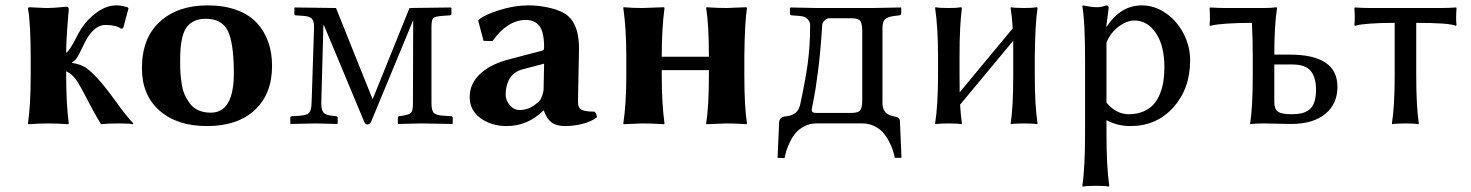

<svg xmlns="http://www.w3.org/2000/svg" viewBox="-20 -459 5470 714"><path d="M94.2 -234.9V-180.2C94.2 -107.6 90.8 -47.5 84 0L85.9 2.9C115.9 1 140.6 0 160.2 0C179.7 0 204.3 1 233.9 2.9L235.8 0C229.3 -47.5 226.1 -107.6 226.1 -180.2V-193.8C230.6 -191.9 234.9 -189.6 238.8 -187C242.7 -184.4 246.5 -181.2 250.2 -177.2C254 -173.3 257 -170.1 259.3 -167.5C261.6 -164.9 264.5 -160.8 268.1 -155.3L275.4 -142.6C277 -140.3 279.9 -135.4 283.9 -127.9C288 -120.4 290.7 -115.4 292 -112.8L308.6 -81.1L330.6 -40C337.7 -27 346.2 -12.7 356 2.9C371.3 1 393.2 0 421.9 0C447.9 0 465.3 1 474.1 2.9L476.1 0C456.2 -20.8 434.9 -47.5 412.1 -80.1C389 -112 368.7 -138 351.1 -158.2C331.5 -180.3 315.1 -196.1 301.8 -205.6C288.4 -215 270.5 -221.5 248 -225.1V-227.1C256.2 -231 263.5 -238.8 270 -250.5C276.5 -262.2 283.8 -276.5 291.7 -293.5C299.7 -310.4 308.1 -324.2 316.9 -335C334.1 -355.8 352.5 -366.2 372.1 -366.2C398.8 -366.2 418.1 -361.5 430.2 -352.1L438 -354L458 -428.2L454.1 -432.1C438.2 -436.7 424.5 -439 413.1 -439C389 -439 365.2 -430.7 341.6 -414.1C318 -397.5 298.5 -377.4 283.2 -354C278.3 -346.8 269.9 -331.6 257.8 -308.3C245.8 -285.1 235.2 -269.5 226.1 -261.7C226.1 -277 226.5 -292.4 227.3 -307.9C228.1 -323.3 228.8 -335.6 229.5 -344.7C230.1 -353.8 231.1 -367.2 232.4 -384.8L235.8 -423.8C235.8 -430.7 232.9 -434.1 227.1 -434.1C195.5 -430.8 172.5 -429.2 158.2 -429.2C148.1 -429.2 134.6 -429.7 117.7 -430.7C100.7 -431.6 90.5 -432.1 86.9 -432.1L84 -428.2C90.8 -390.8 94.2 -326.3 94.2 -234.9Z M507.8 -205.1C507.8 -138.7 529.5 -86.3 573 -47.9C616.5 -9.4 675.5 9.8 750 9.8C825.8 9.8 885.1 -10.2 927.7 -50C970.4 -89.9 991.7 -144.5 991.7 -213.9C991.7 -246.1 987.1 -275.6 977.8 -302.2C968.5 -328.9 954.4 -352.6 935.5 -373.3C916.7 -394 891.6 -410.1 860.4 -421.6C829.1 -433.2 793 -439 752 -439C678.1 -439 618.9 -418.8 574.5 -378.4C530 -338.1 507.8 -280.3 507.8 -205.1ZM744.6 -389.2C785.6 -389.2 813.4 -373.7 827.9 -342.8C842.4 -311.8 849.6 -259.9 849.6 -187C849.6 -89 821 -40 763.7 -40C747.1 -40 732.3 -42.8 719.2 -48.3C706.2 -53.9 695.7 -61.8 687.7 -72C679.8 -82.3 673.1 -93.2 667.7 -104.7C662.4 -116.3 658.4 -129.8 656 -145.3C653.6 -160.7 651.9 -174.6 651.1 -187C650.3 -199.4 649.9 -213.1 649.9 -228C649.9 -247.9 650.4 -264.7 651.4 -278.6C652.3 -292.4 654.7 -306.8 658.4 -321.8C662.2 -336.8 667.4 -348.8 674.1 -357.9C680.7 -367 690 -374.5 701.9 -380.4C713.8 -386.2 728 -389.2 744.6 -389.2Z M1075.7 -431.2 1074.7 -429.2V-407.2C1074.7 -404 1076.3 -402.2 1079.6 -401.9L1108.9 -399.9C1123.2 -398.9 1133.3 -395.7 1139.2 -390.1C1145 -384.6 1147.9 -373.5 1147.9 -356.9L1138.7 -75.2C1138 -57.3 1135 -45.4 1129.6 -39.6C1124.3 -33.7 1113 -30.1 1095.7 -28.8L1065.9 -26.9C1061.7 -26.2 1059.6 -24.6 1059.6 -22V0L1060.5 2L1154.8 0L1233.9 2L1235.8 0V-21C1235.8 -24.3 1233.7 -26.2 1229.5 -26.9L1212.9 -28.8C1197.9 -30.4 1187.8 -34.5 1182.6 -41C1177.4 -47.2 1174.8 -58.6 1174.8 -75.2L1182.6 -365.2H1184.6L1334.5 -5.9C1337.4 0.7 1341.1 3.9 1345.7 3.9C1352.2 3.9 1356.9 0.7 1359.9 -5.9L1515.6 -381.8H1516.6L1515.6 -76.2C1515.6 -57.9 1513.6 -46.1 1509.5 -40.8C1505.5 -35.4 1494.8 -31.4 1477.5 -28.8L1464.8 -26.9C1461.3 -26.2 1459.5 -24.3 1459.5 -21V0L1460.9 2L1545.9 0L1662.6 2L1663.6 0V-21C1663.6 -24.6 1661.6 -26.5 1657.7 -26.9L1627.9 -28.8C1609.4 -30.1 1597.5 -33.9 1592.3 -40.3C1587.1 -46.6 1584.5 -58.6 1584.5 -76.2V-356.9C1584.5 -375.5 1586.6 -387 1590.8 -391.4C1595.1 -395.8 1606.3 -398.6 1624.5 -399.9L1652.8 -401.9C1656.7 -402.2 1658.7 -404 1658.7 -407.2V-429.2L1656.7 -431.2L1502.9 -429.2L1365.7 -89.8L1229.5 -429.2Z M2003.4 -222.2 2001.5 -128.9C2001.5 -122.1 1999.8 -113.8 1996.6 -104C1993.3 -94.2 1989.9 -87.6 1986.3 -84C1963.5 -61.2 1939 -49.8 1912.6 -49.8C1898.3 -49.8 1886 -55.8 1875.7 -67.9C1865.5 -79.9 1860.4 -92.9 1860.4 -106.9C1860.4 -116.7 1861.3 -126.1 1863.3 -135.3C1865.2 -144.4 1868.4 -153.4 1872.8 -162.4C1877.2 -171.3 1883.7 -179.2 1892.3 -186C1901 -192.9 1911.3 -197.9 1923.3 -201.2ZM2129.4 -80.1C2129.4 -91.1 2130 -126.1 2131.3 -185.1C2132.6 -244 2133.3 -274.6 2133.3 -276.9C2133.3 -334.5 2120 -375.2 2093.3 -398.9C2078.6 -411.9 2056.7 -422 2027.6 -429C1998.5 -436 1970.4 -439.3 1943.4 -439C1909.8 -439 1874.4 -433.1 1837.2 -421.4C1799.9 -409.7 1774.6 -397.9 1761.2 -386.2L1758.3 -381.8L1778.3 -307.1L1811.5 -306.2C1828.8 -331.2 1848 -350.6 1869.1 -364.3C1890.3 -377.9 1912.1 -384.8 1934.6 -384.8C1957.7 -384.8 1974.9 -377.1 1986.3 -361.8C1997.7 -346.5 2003.4 -320.3 2003.4 -283.2C2003.4 -276.4 2001.5 -272.3 1997.6 -271L1880.4 -240.2C1831.9 -228.5 1794.1 -210.4 1767.1 -185.8C1740.1 -161.2 1726.6 -132 1726.6 -98.1C1726.6 -65.3 1740.1 -39.1 1767.1 -19.5C1794.1 0 1826.2 9.8 1863.3 9.8C1916.3 9.8 1962.1 -9.4 2000.5 -47.9H2002.4C2009.6 -27.3 2019.2 -12.6 2031.2 -3.7C2043.3 5.3 2060.1 9.8 2081.5 9.8C2103 9.8 2124.7 7 2146.5 1.5C2168.3 -4.1 2186.2 -12.2 2200.2 -22.9C2198.6 -33 2195.3 -40 2190.4 -43.9C2168 -43.9 2152.2 -46.1 2143.1 -50.5C2134 -54.9 2129.4 -64.8 2129.4 -80.1Z M2748 -250C2749 -334.3 2752.3 -394 2757.8 -429.2L2755.9 -432.1L2682.1 -429.2C2658.7 -429.2 2633.6 -430.2 2606.9 -432.1L2606 -429.2C2612.8 -387.2 2616.2 -327.5 2616.2 -250V-248H2440.9V-249C2440.9 -319 2444.3 -379.1 2451.2 -429.2L2449.2 -432.1L2368.2 -429.2C2344.7 -429.2 2321.6 -430.2 2298.8 -432.1L2297.9 -429.2C2305.3 -378.1 2309.1 -318 2309.1 -249V-180.2C2309.1 -108.6 2305.3 -48.5 2297.9 0L2298.8 2.9L2368.2 0C2391 0 2418 1 2449.2 2.9L2451.2 0C2444.3 -47.2 2440.9 -107.3 2440.9 -180.2V-198.2H2616.2V-179.2C2616.2 -102.1 2612.8 -42.3 2606 0L2606.9 2.9L2682.1 0C2704.9 0 2729.5 1 2755.9 2.9L2757.8 0C2751.3 -42.3 2748 -102.1 2748 -179.2Z M2998.5 -50.8C2998.5 -53.1 3000.7 -64.5 3005.1 -85.2C3009.5 -105.9 3015 -141 3021.5 -190.4C3028 -239.9 3033.4 -298.2 3037.6 -365.2C3037.6 -367.5 3038.2 -370.4 3039.6 -373.8C3040.9 -377.2 3043.8 -380.9 3048.3 -385C3052.9 -389.1 3058.6 -391.1 3065.4 -391.1H3146.5C3163.7 -391.1 3174.7 -387.6 3179.4 -380.6C3184.2 -373.6 3186.5 -360.7 3186.5 -341.8V-87.9C3186.5 -69.3 3184.2 -56.6 3179.4 -49.6C3174.7 -42.6 3163.7 -39.1 3146.5 -39.1H3017.6C3013.3 -39.1 3010.1 -39.2 3007.8 -39.6C3005.5 -39.9 3003.4 -40.9 3001.5 -42.7C2999.5 -44.5 2998.5 -47.2 2998.5 -50.8ZM3015.6 0H3187.5C3203.1 0 3217.6 3.3 3231 9.8C3244.3 16.3 3255.1 24.2 3263.4 33.4C3271.7 42.7 3279.1 53.5 3285.6 65.9C3292.2 78.3 3297 89.4 3300 99.1C3303.1 108.9 3305.7 118.5 3307.6 127.9H3332.5L3326.7 -5.9C3326.7 -12.7 3324.8 -17.5 3321 -20.3C3317.3 -23 3310.9 -25.2 3301.8 -26.9C3275.1 -31.7 3261.7 -48.2 3261.7 -76.2V-353C3261.7 -370 3264.8 -381.4 3271 -387.5C3277.2 -393.5 3289.4 -397.6 3307.6 -399.9L3324.7 -401.9C3326.3 -402.2 3327.9 -403 3329.3 -404.3C3330.8 -405.6 3331.5 -407.2 3331.5 -409.2V-429.2L3330.6 -431.2L3224.6 -429.2H3015.6C3004.2 -429.2 2972.7 -429.9 2920.9 -431.2L2917.5 -429.2V-407.2C2917.5 -404.3 2919.9 -402.5 2924.8 -401.9L2951.7 -399.9C2967 -398.9 2977.5 -394.9 2983.4 -387.7C2989.6 -380.9 2992.7 -373.4 2992.7 -365.2C2992.7 -311.5 2989.4 -262 2982.9 -216.8C2976.7 -174.2 2967.6 -125.2 2955.6 -69.8C2950 -44.1 2933.4 -29.8 2905.8 -26.9C2899.9 -26.2 2895.3 -25.4 2892.1 -24.4C2888.8 -23.4 2885.7 -21.3 2882.6 -18.1C2879.5 -14.8 2877.8 -10.4 2877.4 -4.9L2871.6 127.9L2897.5 128.9C2899.4 119.5 2901.8 110.2 2904.5 101.1C2907.3 92 2911.9 80.9 2918.2 67.9C2924.6 54.9 2931.8 43.7 2939.9 34.4C2948.1 25.1 2958.7 17.1 2971.9 10.3C2985.1 3.4 2999.7 0 3015.6 0Z M3548.3 -250C3548.3 -326.5 3551.3 -386.2 3557.1 -429.2L3555.2 -432.1L3550.8 -431.6C3547.9 -431 3542.4 -430.4 3534.4 -429.9C3526.4 -429.4 3517.4 -429.2 3507.3 -429.2C3483.9 -429.2 3467.6 -430.2 3458.5 -432.1L3457.5 -429.2C3464.7 -380.4 3468.3 -320.3 3468.3 -249V-180.2C3468.3 -106.3 3464.7 -46.2 3457.5 0L3458.5 2.9L3462.9 2C3465.8 1.6 3471.4 1.2 3479.5 0.7C3487.6 0.2 3496.9 0 3507.3 0C3530.1 0 3546.1 1 3555.2 2.9L3557.1 0C3554.2 -20.5 3551.9 -43.8 3550.3 -69.8L3748 -307.6V-250V-179.2C3748 -99.8 3744.8 -40 3738.3 0L3739.3 2.9L3743.7 2C3746.6 1.6 3752.1 1.2 3760.3 0.7C3768.4 0.2 3777.7 0 3788.1 0C3810.9 0 3827 1 3836.4 2.9L3838.4 0C3831.5 -44.3 3828.1 -104 3828.1 -179.2V-250C3829.1 -332 3832.5 -391.8 3838.4 -429.2L3836.4 -432.1L3832 -431.6C3829.1 -431 3823.6 -430.4 3815.4 -429.9C3807.3 -429.4 3798.2 -429.2 3788.1 -429.2C3764.6 -429.2 3748.4 -430.2 3739.3 -432.1L3738.3 -429.2C3741.9 -406.1 3744.5 -380.9 3746.1 -353.5L3548.8 -115.7C3548.5 -128.7 3548.3 -150.2 3548.3 -180.2Z M4094.7 -300.8C4105.1 -325.8 4120.4 -345.8 4140.6 -360.6C4160.8 -375.4 4180.2 -382.8 4198.7 -382.8C4230.6 -382.8 4257.2 -367.3 4278.3 -336.2C4299.5 -305.1 4310.1 -262.4 4310.1 -208C4310.1 -190.4 4308.9 -173.8 4306.6 -158.2C4304.4 -142.6 4300.2 -127 4294.2 -111.6C4288.2 -96.1 4280.4 -82.8 4270.8 -71.8C4261.1 -60.7 4248.4 -51.7 4232.4 -44.7C4216.5 -37.7 4198.2 -34.2 4177.7 -34.2C4146.8 -34.2 4119.1 -48.5 4094.7 -77.1ZM4015.1 32.2C4015.1 121.1 4011.7 187.7 4004.9 231.9L4005.9 234.9L4010.3 234.4C4013.5 233.7 4019.2 233.2 4027.3 232.7C4035.5 232.2 4044.8 231.9 4055.2 231.9C4078 231.9 4093.9 232.9 4103 234.9L4105 231.9C4098.1 184.7 4094.7 118.2 4094.7 32.2V-12.2C4121.4 2.4 4151.2 9.8 4184.1 9.8C4248.5 9.8 4301.6 -13.3 4343.3 -59.6C4384.9 -105.8 4405.8 -164.2 4405.8 -234.9C4405.8 -269.7 4397.6 -302.8 4381.3 -334.2C4365.1 -365.6 4343 -391 4315.2 -410.2C4287.4 -429.4 4257.6 -439 4226.1 -439C4173.7 -439 4130.2 -412.6 4095.7 -359.9H4093.8L4103 -429.2C4103 -435.7 4099.9 -439 4093.8 -439C4082 -434.4 4070.1 -432.1 4058.1 -432.1C4045.7 -432.1 4028.6 -434.4 4006.8 -439L4004.9 -436C4011.7 -398.9 4015.1 -331.9 4015.1 -234.9Z M4874 -126C4874 -106.1 4871.7 -89.8 4866.9 -77.1C4862.2 -64.5 4855.2 -55.1 4845.9 -49.1C4836.7 -43.1 4827.2 -39.1 4817.6 -37.1C4808 -35.2 4796.1 -34.2 4781.7 -34.2C4758.3 -34.2 4741.9 -37.4 4732.7 -43.7C4723.4 -50 4718.8 -61.8 4718.8 -79.1V-219.2H4785.6C4818.5 -219.2 4841.5 -211.1 4854.5 -194.8C4867.5 -178.5 4874 -155.6 4874 -126ZM4638.7 -250V-179.2C4638.7 -99.8 4635.4 -40 4628.9 0L4629.9 2.9L4634.3 2C4637.2 1.6 4642.7 1.2 4650.9 0.7C4659 0.2 4668.3 0 4678.7 0C4692.1 0 4709.1 0.3 4729.7 1C4750.4 1.6 4767.4 2 4780.8 2C4835.4 2 4877.9 -10.4 4908.2 -35.2C4938.5 -59.9 4953.6 -93.6 4953.6 -136.2C4953.6 -216 4894.4 -255.9 4775.9 -255.9H4718.8V-258.8C4718.8 -327.8 4722.2 -384.6 4729 -429.2L4726.6 -432.1L4722.2 -431.6C4719.2 -431 4713.8 -430.4 4705.8 -429.9C4697.8 -429.4 4688.8 -429.2 4678.7 -429.2H4534.7C4518.4 -429.2 4500.2 -429.9 4480 -431.2L4478 -429.2C4480 -402.2 4480 -381.2 4478 -366.2L4480 -362.8L4491.2 -365.2C4498.7 -367.2 4515.4 -369.1 4541.3 -371.1C4567.1 -373 4598.6 -374 4635.7 -374L4636.2 -358.4C4636.9 -348.3 4637.5 -332.9 4637.9 -312.3C4638.4 -291.6 4638.7 -270.8 4638.7 -250Z M5166.5 -374V-180.2C5166.5 -102.4 5163.1 -42.3 5156.2 0L5157.2 2.9L5161.6 2C5164.6 1.6 5170.2 1.2 5178.5 0.7C5186.8 0.2 5196.1 0 5206.5 0C5229.3 0 5245.3 1 5254.4 2.9L5256.3 0C5249.8 -42.3 5246.6 -102.4 5246.6 -180.2V-374C5329.6 -374 5378.9 -370.3 5394.5 -362.8L5396.5 -366.2C5394.5 -381.2 5394.5 -402.2 5396.5 -429.2L5394.5 -431.2C5374.3 -429.9 5356 -429.2 5339.4 -429.2H5073.2C5057 -429.2 5038.7 -429.9 5018.6 -431.2L5016.6 -429.2C5018.6 -402.2 5018.6 -381.2 5016.6 -366.2L5018.6 -362.8L5027.8 -365.2C5034 -367.2 5049.4 -369.1 5074 -371.1C5098.6 -373 5129.4 -374 5166.5 -374Z"/></svg>

Font: Linux Biolinum G
Style: Bold
Weight: 700
Designer: Philipp H. Poll
Foundry: Philipp H. Poll
Version: Version 1.1.0